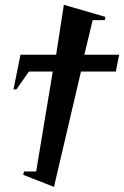

<svg xmlns="http://www.w3.org/2000/svg" viewBox="-20 -750 503 778"><path d="M308.1 -460 198.7 7.3 74.2 -41.5 77.1 -55.2H126.5L193.8 -460H97.2L46.4 -387.7H34.7L63 -528.3H207.5L238.8 -730.5L407.2 -681.6L404.8 -668.5H355.5L321.8 -528.3H462.9L449.2 -460Z"/></svg>

Font: Arimo
Style: Italic
Weight: 400
Italic angle: -12°
Designer: Steve Matteson
Foundry: Monotype Imaging Inc.
Version: Version 1.33